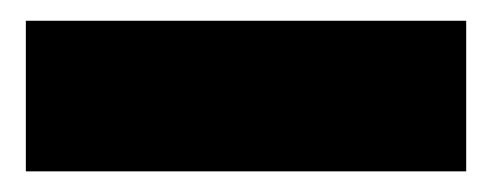

<svg xmlns="http://www.w3.org/2000/svg" viewBox="-20 20 474 185"><path d="M4.9 185.1V40H429.2V185.1Z"/></svg>

Font: Fira Sans Compressed Heavy
Style: Regular
Weight: 900
Width: 1
Designer: Carrois Corporate & Edenspiekermann AG
Foundry: Carrois Corporate GbR & Edenspiekermann AG
Version: Version 4.203;PS 004.203;hotconv 1.0.88;makeotf.lib2.5.64775